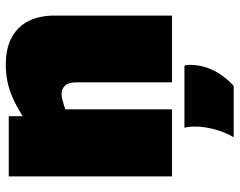

<svg xmlns="http://www.w3.org/2000/svg" viewBox="-100 -500 808 647"><g transform="rotate(-90 303.5 -176.0)"><path d="M33 0V-550H236V-503Q269 -524 297.5 -536.5Q326 -549 353 -554.5Q380 -560 409 -560Q466 -560 503 -539Q540 -518 557.5 -481.5Q575 -445 575 -396V0H350V-320Q350 -350 338.5 -361Q327 -372 311 -372Q303 -372 295 -370Q287 -368 278 -365.5Q269 -363 259 -359V0ZM165 208Q183 177 192 142.5Q201 108 201 78Q201 67 200 58Q199 49 197 42H406Q408 46 408.5 51Q409 56 409 61Q409 90 399.5 117.5Q390 145 373.5 168Q357 191 338 208Z"/></g></svg>

Font: Georama Black
Style: Regular
Weight: 900
Designer: Jean-Baptiste Levee
Foundry: Production Type
Version: Version 1.001